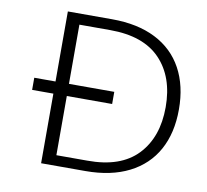

<svg xmlns="http://www.w3.org/2000/svg" viewBox="-78 -786 941 872"><g transform="rotate(10 392.5 -350.0)"><path d="M68 -377H166V-700H370Q488 -700 571 -658Q654 -616 697 -537Q740 -458 740 -349Q740 -240 697 -162Q654 -84 571 -42Q488 0 370 0H166V-321H68ZM228 -48H370Q524 -47 601.5 -128.5Q679 -210 679 -349Q679 -488 601.5 -569Q524 -650 370 -650H228V-377H437V-321H228Z"/></g></svg>

Font: Albert Sans Light
Style: Regular
Weight: 300
Designer: Andreas Rasmussen
Foundry: a.Foundry
Version: Version 1.025